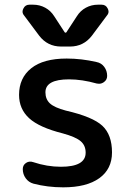

<svg xmlns="http://www.w3.org/2000/svg" viewBox="-20 -803 545 811"><path d="M271.5 -467.8Q171.9 -467.8 171.9 -413.1Q171.9 -383.8 190.9 -366.2Q210 -348.6 257.8 -335.9Q372.1 -309.6 412.6 -271.5Q453.1 -233.4 453.1 -159.2Q453.1 -88.9 399.4 -50.3Q345.7 -11.7 247.1 -11.7Q180.7 -11.7 121.1 -27.3Q100.6 -33.2 88.4 -50.3Q76.2 -67.4 76.2 -88.9Q76.2 -105.5 89.8 -114.7Q103.5 -124 120.1 -118.2Q178.7 -98.6 237.3 -98.6Q341.8 -98.6 341.8 -158.2Q341.8 -188.5 320.8 -206.5Q299.8 -224.6 246.1 -239.3Q145.5 -264.6 103 -303.7Q60.5 -342.8 60.5 -402.3Q60.5 -473.6 111.8 -514.6Q163.1 -555.7 261.7 -555.7Q324.2 -555.7 387.7 -541Q408.2 -537.1 420.4 -520.5Q432.6 -503.9 432.6 -482.4Q432.6 -465.8 418.9 -456.1Q409.2 -449.2 398.4 -449.2Q393.6 -449.2 388.7 -450.2Q326.2 -467.8 271.5 -467.8ZM252.9 -667Q253.9 -665 256.8 -665Q259.8 -665 260.7 -667L304.7 -734.4Q319.3 -757.8 342.8 -770.5Q366.2 -783.2 393.6 -783.2H409.2Q426.8 -783.2 434.6 -767.6Q438.5 -760.7 438.5 -753.9Q438.5 -745.1 431.6 -737.3L368.2 -652.3Q333 -606.4 275.4 -606.4H238.3Q180.7 -606.4 145.5 -652.3L82 -737.3Q75.2 -745.1 75.2 -753.9Q75.2 -760.7 79.1 -767.6Q86.9 -783.2 104.5 -783.2H120.1Q147.5 -783.2 170.9 -770.5Q194.3 -757.8 209 -734.4Z"/></svg>

Font: Gen Jyuu Gothic P Medium
Style: Regular
Weight: 500
Designer: [Source Han Sans]
Ryoko NISHIZUKA  (kana & ideographs); Paul D. Hunt (Latin, Greek & Cyrillic); Wenlong ZHANG  (bopomofo
Version: Version 1.002.20150607